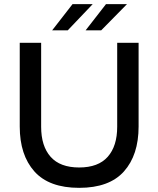

<svg xmlns="http://www.w3.org/2000/svg" viewBox="-20 -894 762 924"><path d="M647 -688V-285Q647 -148 576.5 -69Q506 10 361 10Q216 10 145.5 -69Q75 -148 75 -285V-688H178V-284Q178 -191 223.5 -139.5Q269 -88 361 -88Q453 -88 498.5 -139.5Q544 -191 544 -284V-688ZM329 -874H426L306 -748H231ZM490 -874H591L467 -748H392Z"/></svg>

Font: Roundo Medium
Style: Regular
Weight: 500
Designer: Namrata Goyal (Gurmukhi), Shiva Nallaperumal (Latin)
Foundry: Indian Type Foundry
Version: Version 1.000;PS 1.0;hotconv 1.0.88;makeotf.lib2.5.647800